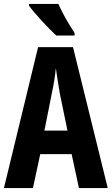

<svg xmlns="http://www.w3.org/2000/svg" viewBox="-20 -953 566 973"><path d="M380 0 343 -172H184L147 0H0L173 -714H350L526 0ZM283 -480Q271 -551 263 -608Q258 -552 243 -482L205 -291H322ZM276 -933Q285 -912 300 -883.5Q315 -855 331 -828.5Q347 -802 358 -786V-773H265Q252 -785 232.5 -804.5Q213 -824 192.5 -846.5Q172 -869 154.5 -889.5Q137 -910 127 -924V-933Z"/></svg>

Font: Noto Sans ExtraCondensed
Style: Bold
Weight: 700
Width: 2
Designer: Monotype Design Team
Foundry: Monotype Imaging Inc.
Version: Version 2.013; ttfautohint (v1.8.4.7-5d5b)